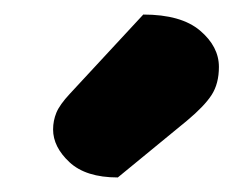

<svg xmlns="http://www.w3.org/2000/svg" viewBox="-20 -772 338 264"><path d="M76 -643 177 -752Q229 -752 255 -730Q281 -708 281 -680Q281 -657 271 -641.5Q261 -626 237 -606L142 -528Q98 -528 75.5 -549Q53 -570 53 -594Q53 -606 57.5 -617Q62 -628 76 -643Z"/></svg>

Font: Baloo Tamma 2 ExtraBold
Style: Regular
Weight: 800
Designer: Divya Kowshik, Shuchita Grover and Ek Type
Foundry: Ek Type
Version: Version 1.700